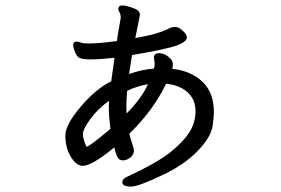

<svg xmlns="http://www.w3.org/2000/svg" viewBox="-20 -598 1040 711"><path d="M301 -55Q311 -55 389 -121Q383 -169 383 -193Q383 -217 384 -225Q341 -194 314 -156.5Q287 -119 287 -102Q287 -83 300 -55ZM449 -178Q503 -232 528 -286Q493 -281 451 -262Q448 -232 448 -208Q448 -183 449 -178ZM466 93Q433 93 433 77Q433 63 454 55Q565 3 612.5 -35.5Q660 -74 682 -109.5Q704 -145 704 -186Q704 -243 654 -271Q631 -284 595 -288Q547 -188 459 -103Q462 -88 469 -67.5Q476 -47 476 -42Q476 -17 447 -6Q440 -4 435 -4Q420 -4 413.5 -19.5Q407 -35 403 -52Q321 16 286 16Q269 16 253 -2Q222 -40 222 -96Q222 -136 278.5 -202.5Q335 -269 392 -297L404 -384Q349 -378 315 -378Q289 -378 277 -382.5Q265 -387 258 -404.5Q251 -422 251 -431Q251 -444 263 -444Q270 -444 279.5 -440.5Q289 -437 308 -437Q345 -437 413 -446Q417 -476 421.5 -499.5Q426 -523 427 -531Q427 -546 422.5 -552.5Q418 -559 418 -564Q418 -578 434 -578Q445 -578 471.5 -569Q498 -560 498 -544Q498 -539 493.5 -519Q489 -499 481 -457Q543 -468 573 -479Q603 -490 609 -494Q615 -498 630 -498Q645 -498 666 -475Q672 -466 672 -460Q672 -444 637.5 -430.5Q603 -417 469 -394L458 -324Q507 -341 550 -344Q553 -352 553 -364L550 -384Q550 -401 569 -401Q593 -401 614 -378Q620 -369 620 -359Q620 -349 618 -343Q686 -336 729 -296Q772 -256 772 -183Q772 -165 767.5 -133Q763 -101 734 -64Q682 2 587.5 47.5Q493 93 466 93Z"/></svg>

Font: ToneOZ-Pinyin-WenKai-Medium
Style: Medium
Weight: 700
Designer: Fontworks Inc.
Foundry: ToneOZ
Version: Version 0.240331